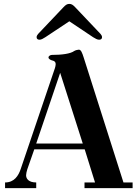

<svg xmlns="http://www.w3.org/2000/svg" viewBox="-20 -966 712 986"><path d="M168 -775C168 -767 173 -762 183 -762C192 -762 202 -768 213 -775L335 -856H337L458 -775C469 -768 480 -762 489 -762C499 -762 504 -767 504 -775C504 -782 500 -787 496 -792L367 -928C355 -941 347 -946 336 -946C325 -946 317 -941 305 -928L176 -792C172 -787 168 -782 168 -775ZM6 0H166V-29C126 -29 114 -49 114 -66C114 -73 117 -87 120 -96L156 -199H415L468 -29H414V0H661V-29H614L410 -670C402 -695 396 -711 385 -711C380 -711 367 -708 361 -704C342 -690 298 -684 246 -684C240 -684 229 -679 229 -671C229 -663 241 -657 250 -655C260 -653 266 -647 266 -637C266 -629 264 -624 262 -616L87 -100C75 -63 53 -29 6 -29ZM166 -229 289 -592 405 -229Z"/></svg>

Font: Monomakh Unicode
Style: Regular
Weight: 400
Version: Version 1.2